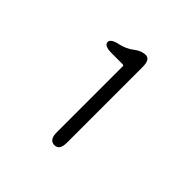

<svg xmlns="http://www.w3.org/2000/svg" viewBox="-122 -986 646 646"><g transform="rotate(45 201.0 -663.0)"><path d="M219 -447Q194 -447 194 -483V-797Q194 -802 189 -802H137Q102 -802 100 -818Q99 -834 133 -841Q160 -847 181 -863Q201 -879 222 -879Q243 -879 243 -843V-483Q243 -447 219 -447Z"/></g></svg>

Font: Resource Han Rounded CN Light
Style: Regular
Weight: 300
Designer: Cyano Hao (round all glyphs); Ryoko NISHIZUKA 西塚涼子 (kana, bopomofo & ideographs); Paul D. Hunt (Latin, Greek & Cyrillic)
Foundry: Cyano Hao
Version: 0.990